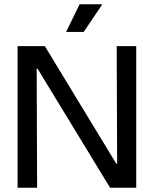

<svg xmlns="http://www.w3.org/2000/svg" viewBox="-20 -875 717 895"><path d="M62 0V-660H189L522 -112H526L524 -660H615V0H493L155 -555H151L153 0ZM370 -726H288L351 -855H457Z"/></svg>

Font: Bricolage Grotesque 72pt
Style: Regular
Weight: 400
Version: Version 1.001;gftools[0.9.33.dev8+g029e19f]